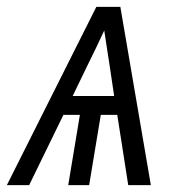

<svg xmlns="http://www.w3.org/2000/svg" viewBox="-36 -540 556 560"><path d="M-16 0 245 -520H315L404 0H338L306 -205H258L224 0H163L197 -205H149L49 0ZM297 -260 284 -347Q280 -373 276 -399Q272 -425 268 -451Q256 -425 243.5 -399Q231 -373 218 -347L176 -260Z"/></svg>

Font: Iosevka SS04 Light Oblique
Style: Regular
Weight: 300
Italic angle: -9°
Monospace: yes
Designer: Belleve Invis
Foundry: Belleve Invis
Version: Version 19.0.0; ttfautohint (v1.8.4)